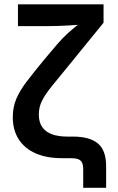

<svg xmlns="http://www.w3.org/2000/svg" viewBox="-20 -748 559 908"><path d="M373.5 140.1V53.2Q373.5 32.7 367.9 21Q362.3 9.3 349.1 4.6Q335.9 0 313 0H272.5Q200.2 0 148.2 -22.9Q96.2 -45.9 68.4 -89.4Q40.5 -132.8 40.5 -194.3Q40.5 -241.2 57.1 -280.5Q73.7 -319.8 106.4 -362.5Q139.2 -405.3 186 -462.4L252.9 -541.5Q276.9 -569.3 303.2 -593Q329.6 -616.7 354.5 -635.7Q379.4 -654.8 397.9 -668.5L389.6 -634.3Q372.1 -632.3 349.1 -630.6Q326.2 -628.9 301.3 -627.4Q276.4 -626 252.4 -625.2Q228.5 -624.5 208 -624.5H64.9V-727.5H469.7V-640.6L300.8 -433.1Q253.4 -375.5 223.1 -337.9Q192.9 -300.3 178.2 -270.5Q163.6 -240.7 163.6 -206.5Q163.6 -169.9 179.9 -146.7Q196.3 -123.5 226.3 -112.8Q256.3 -102.1 297.4 -102.1H325.2Q403.3 -102.1 442.6 -69.8Q481.9 -37.6 481.9 38.1V140.1Z"/></svg>

Font: Inter 18pt SemiBold
Style: Regular
Weight: 600
Designer: Rasmus Andersson
Foundry: rsms
Version: Version 4.001;git-66647c0bb